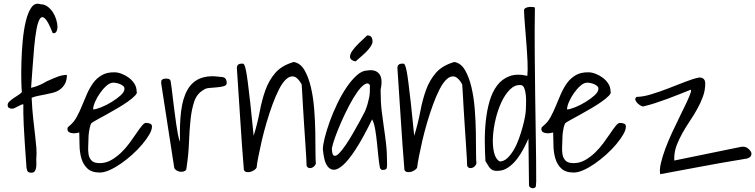

<svg xmlns="http://www.w3.org/2000/svg" viewBox="-20 -912 3996 1016"><path d="M102.5 -360.4Q98.6 -360.4 90.8 -356.9Q83 -353.5 74.7 -349.1Q66.4 -344.7 58.6 -340.8Q50.8 -336.9 44.9 -336.9Q35.2 -336.9 27.8 -340.8Q20.5 -344.7 20.5 -356.4Q20.5 -366.2 29.8 -375Q39.1 -383.8 51.8 -392.6Q64.5 -401.4 77.1 -409.2Q89.8 -417 95.7 -424.8Q93.8 -440.4 92.8 -483.4Q91.8 -526.4 93.3 -581.5Q94.7 -636.7 100.1 -695.3Q105.5 -753.9 116.7 -800.3Q127.9 -846.7 146.5 -873Q165 -899.4 194.3 -889.6Q214.8 -889.6 231.4 -877.4Q248 -865.2 259.8 -847.2Q271.5 -829.1 277.8 -807.6Q284.2 -786.1 284.2 -768.6Q284.2 -758.8 279.8 -747.6Q275.4 -736.3 263.7 -736.3H260.7Q259.8 -736.3 258.8 -737.3Q235.4 -796.9 219.2 -813Q203.1 -829.1 191.9 -813.5Q180.7 -797.9 173.3 -757.8Q166 -717.8 161.1 -665.5Q156.2 -613.3 152.3 -555.2Q148.4 -497.1 144.5 -447.3Q164.1 -452.1 177.2 -457Q190.4 -461.9 201.2 -467.3Q211.9 -472.7 220.7 -478Q229.5 -483.4 240.2 -487.3Q260.7 -497.1 285.6 -506.3Q310.5 -515.6 334 -515.6Q334 -487.3 323.7 -468.8Q313.5 -450.2 297.4 -438.5Q281.2 -426.8 260.7 -421.4Q240.2 -416 219.2 -412.1Q198.2 -408.2 179.7 -404.3Q161.1 -400.4 147.5 -394.5Q150.4 -331.1 155.8 -283.2Q161.1 -235.4 165.5 -198.2Q169.9 -161.1 172.4 -130.4Q174.8 -99.6 171.9 -69.3Q171.9 -62.5 172.4 -50.3Q172.9 -38.1 171.4 -26.4Q169.9 -14.6 164.1 -6.3Q158.2 2 145.5 2Q133.8 2 127.9 -3.4Q122.1 -8.8 120.1 -25.4Q114.3 -104.5 110.8 -159.7Q107.4 -214.8 105.5 -252.4Q103.5 -290 103.5 -311.5V-356.4Q103.5 -360.4 102.5 -360.4Z M399.4 -210.9Q394.5 -210 384.8 -208Q375 -206.1 364.3 -207Q353.5 -208 345.2 -212.9Q336.9 -217.8 336.9 -229.5Q336.9 -236.3 339.8 -239.3Q342.8 -242.2 349.6 -248Q371.1 -265.6 386.2 -293.5Q401.4 -321.3 414.1 -353Q426.8 -384.8 440.9 -416.5Q455.1 -448.2 473.6 -473.6Q492.2 -499 519.5 -514.6Q546.9 -530.3 586.9 -529.3Q603.5 -529.3 624 -521.5Q644.5 -513.7 662.1 -500.5Q679.7 -487.3 691.4 -468.8Q703.1 -450.2 703.1 -427.7Q708 -419.9 693.8 -405.3Q679.7 -390.6 655.3 -373.5Q630.9 -356.4 600.1 -338.4Q569.3 -320.3 541 -304.7Q512.7 -289.1 491.2 -277.3Q469.7 -265.6 462.9 -259.8Q458 -250 455.1 -237.3Q452.1 -224.6 450.7 -213.4Q449.2 -202.1 448.7 -192.9Q448.2 -183.6 448.2 -178.7Q448.2 -160.2 446.8 -137.7Q445.3 -115.2 448.7 -95.2Q452.1 -75.2 464.8 -62Q477.5 -48.8 507.8 -48.8Q540 -48.8 568.4 -64.9Q596.7 -81.1 621.1 -104.5Q645.5 -127.9 665.5 -155.3Q685.5 -182.6 701.7 -206.5Q717.8 -230.5 730.5 -246.1Q743.2 -261.7 752 -261.7Q761.7 -261.7 772.9 -258.3Q784.2 -254.9 784.2 -242.2Q784.2 -224.6 770 -200.2Q755.9 -175.8 732.9 -148.4Q710 -121.1 680.2 -94.2Q650.4 -67.4 620.1 -46.4Q589.8 -25.4 560.5 -12.2Q531.2 1 508.8 1Q464.8 1 442.4 -20.5Q419.9 -42 410.6 -74.2Q401.4 -106.4 400.9 -143.1Q400.4 -179.7 399.4 -210.9ZM579.1 -474.6Q562.5 -474.6 543.9 -458.5Q525.4 -442.4 509.3 -419.4Q493.2 -396.5 482.9 -372.6Q472.7 -348.6 472.7 -333Q487.3 -333 515.1 -344.2Q543 -355.5 570.3 -372.1Q597.7 -388.7 618.2 -407.2Q638.7 -425.8 638.7 -442.4Q638.7 -451.2 631.8 -457Q625 -462.9 615.7 -466.8Q606.4 -470.7 596.7 -472.7Q586.9 -474.6 579.1 -474.6Z M833 -470.7V-478.5Q833 -488.3 840.3 -492.2Q847.7 -496.1 857.4 -496.1Q865.2 -496.1 872.1 -494.6Q878.9 -493.2 882.8 -483.4Q885.7 -468.8 888.7 -442.9Q891.6 -417 895.5 -385.7Q899.4 -354.5 903.8 -319.8Q908.2 -285.2 912.6 -254.4Q917 -223.6 921.9 -199.2Q926.8 -174.8 932.6 -162.1Q929.7 -255.9 938.5 -324.7Q947.3 -393.6 972.2 -437Q997.1 -480.5 1040.5 -497.6Q1084 -514.6 1149.4 -504.9Q1179.7 -504.9 1179.7 -472.7Q1179.7 -460 1163.1 -455.6Q1146.5 -451.2 1126 -449.7Q1105.5 -448.2 1085.9 -446.3Q1066.4 -444.3 1057.6 -436.5Q1022.5 -417 1008.3 -376Q994.1 -335 988.3 -279.3Q982.4 -223.6 980 -157.7Q977.5 -91.8 966.8 -22.5Q966.8 -12.7 959 -7.8Q951.2 -2.9 939.9 -2.9Q928.7 -2.9 918.5 -7.8Q908.2 -12.7 902.3 -22.5Z M1270.5 -12.7Q1259.8 -144.5 1251.5 -276.9Q1243.2 -409.2 1233.4 -551.8Q1233.4 -575.2 1258.8 -575.2H1266.6Q1269.5 -575.2 1273.4 -567.4Q1277.3 -559.6 1281.7 -538.6Q1286.1 -517.6 1291.5 -475.1Q1296.9 -432.6 1304.7 -364.3Q1312.5 -295.9 1322.3 -193.4Q1342.8 -259.8 1354.5 -322.3Q1366.2 -384.8 1384.8 -436Q1403.3 -487.3 1437 -526.4Q1470.7 -565.4 1534.2 -584Q1569.3 -578.1 1590.8 -541.5Q1612.3 -504.9 1625 -451.2Q1637.7 -397.5 1642.6 -334.5Q1647.5 -271.5 1648.4 -213.9Q1649.4 -156.2 1649.4 -110.8Q1649.4 -65.4 1651.4 -45.9Q1648.4 -38.1 1642.6 -32.2Q1636.7 -26.4 1629.4 -23.9Q1622.1 -21.5 1615.2 -22.9Q1608.4 -24.4 1602.5 -33.2Q1602.5 -43.9 1600.6 -77.1Q1598.6 -110.4 1595.7 -154.8Q1592.8 -199.2 1589.4 -249.5Q1585.9 -299.8 1583.5 -344.2Q1581.1 -388.7 1579.1 -421.9Q1577.1 -455.1 1576.2 -465.8Q1555.7 -502 1535.6 -506.8Q1515.6 -511.7 1495.6 -494.1Q1475.6 -476.6 1457 -440.4Q1438.5 -404.3 1421.9 -358.9Q1405.3 -313.5 1390.6 -263.7Q1376 -213.9 1365.2 -167.5Q1354.5 -121.1 1347.2 -83.5Q1339.8 -45.9 1337.9 -25.4Q1335 -18.6 1325.7 -12.2Q1316.4 -5.9 1306.2 -2.9Q1295.9 0 1285.6 -1.5Q1275.4 -2.9 1270.5 -12.7Z M1990.2 -25.4Q1985.4 -50.8 1981.9 -86.4Q1978.5 -122.1 1974.6 -158.7Q1970.7 -195.3 1965.3 -227.5Q1960 -259.8 1949.2 -280.3Q1899.4 -178.7 1861.3 -120.6Q1823.2 -62.5 1794.4 -37.6Q1765.6 -12.7 1746.1 -13.7Q1726.6 -14.6 1713.9 -31.2Q1701.2 -47.9 1695.8 -73.7Q1690.4 -99.6 1688.5 -122.1Q1688.5 -143.6 1698.2 -182.6Q1708 -221.7 1724.6 -268.1Q1741.2 -314.5 1764.2 -362.3Q1787.1 -410.2 1813.5 -449.2Q1839.8 -488.3 1868.2 -513.7Q1896.5 -539.1 1924.8 -539.1Q1966.8 -545.9 1986.8 -521Q2006.8 -496.1 1994.1 -437.5Q1994.1 -373 1999.5 -327.1Q2004.9 -281.2 2011.2 -239.3Q2017.6 -197.3 2022.9 -151.4Q2028.3 -105.5 2028.3 -41Q2028.3 -29.3 2025.9 -21Q2023.4 -12.7 2002 -12.7Q1999 -12.7 1994.6 -17.6Q1990.2 -22.5 1990.2 -25.4ZM1937.5 -461.9Q1926.8 -477.5 1908.2 -464.8Q1889.6 -452.1 1869.1 -422.9Q1848.6 -393.6 1827.1 -352.5Q1805.7 -311.5 1787.1 -269.5Q1768.6 -227.5 1754.9 -189.9Q1741.2 -152.3 1736.3 -127.9Q1736.3 -92.8 1747.1 -88.4Q1757.8 -84 1773.4 -99.6Q1789.1 -115.2 1809.1 -144.5Q1829.1 -173.8 1848.1 -207Q1867.2 -240.2 1884.3 -271.5Q1901.4 -302.7 1911.1 -322.3Q1919.9 -342.8 1924.8 -360.4Q1929.7 -377.9 1933.1 -394Q1936.5 -410.2 1937 -426.8Q1937.5 -443.4 1937.5 -461.9ZM1861.3 -586.9Q1835 -592.8 1832.5 -607.4Q1830.1 -622.1 1842.8 -641.1Q1855.5 -660.2 1877.9 -682.1Q1900.4 -704.1 1922.9 -724.6Q1939.5 -724.6 1945.3 -715.8Q1951.2 -707 1951.2 -695.3V-688.5Q1949.2 -676.8 1939.5 -663.1Q1929.7 -649.4 1916 -635.7Q1902.3 -622.1 1887.2 -609.4Q1872.1 -596.7 1861.3 -586.9Z M2120.1 -12.7Q2109.4 -144.5 2101.1 -276.9Q2092.8 -409.2 2083 -551.8Q2083 -575.2 2108.4 -575.2H2116.2Q2119.1 -575.2 2123 -567.4Q2127 -559.6 2131.3 -538.6Q2135.7 -517.6 2141.1 -475.1Q2146.5 -432.6 2154.3 -364.3Q2162.1 -295.9 2171.9 -193.4Q2192.4 -259.8 2204.1 -322.3Q2215.8 -384.8 2234.4 -436Q2252.9 -487.3 2286.6 -526.4Q2320.3 -565.4 2383.8 -584Q2418.9 -578.1 2440.4 -541.5Q2461.9 -504.9 2474.6 -451.2Q2487.3 -397.5 2492.2 -334.5Q2497.1 -271.5 2498 -213.9Q2499 -156.2 2499 -110.8Q2499 -65.4 2501 -45.9Q2498 -38.1 2492.2 -32.2Q2486.3 -26.4 2479 -23.9Q2471.7 -21.5 2464.8 -22.9Q2458 -24.4 2452.1 -33.2Q2452.1 -43.9 2450.2 -77.1Q2448.2 -110.4 2445.3 -154.8Q2442.4 -199.2 2439 -249.5Q2435.5 -299.8 2433.1 -344.2Q2430.7 -388.7 2428.7 -421.9Q2426.8 -455.1 2425.8 -465.8Q2405.3 -502 2385.3 -506.8Q2365.2 -511.7 2345.2 -494.1Q2325.2 -476.6 2306.6 -440.4Q2288.1 -404.3 2271.5 -358.9Q2254.9 -313.5 2240.2 -263.7Q2225.6 -213.9 2214.8 -167.5Q2204.1 -121.1 2196.8 -83.5Q2189.5 -45.9 2187.5 -25.4Q2184.6 -18.6 2175.3 -12.2Q2166 -5.9 2155.8 -2.9Q2145.5 0 2135.3 -1.5Q2125 -2.9 2120.1 -12.7Z M2776.4 -178.7Q2766.6 -156.2 2751.5 -127Q2736.3 -97.7 2716.3 -71.3Q2696.3 -44.9 2669.9 -26.4Q2643.6 -7.8 2611.3 -7.8Q2596.7 -7.8 2588.4 -11.2Q2580.1 -14.6 2573.7 -21.5Q2567.4 -28.3 2562 -38.1Q2556.6 -47.9 2548.8 -59.6Q2545.9 -107.4 2545.4 -162.6Q2544.9 -217.8 2550.8 -272.9Q2556.6 -328.1 2570.8 -377Q2585 -425.8 2610.8 -460Q2636.7 -494.1 2675.8 -508.8Q2714.8 -523.4 2770.5 -510.7Q2773.4 -538.1 2771.5 -584Q2769.5 -629.9 2765.6 -680.7Q2761.7 -731.4 2757.8 -778.8Q2753.9 -826.2 2752.9 -856.4Q2752.9 -865.2 2761.2 -869.6Q2769.5 -874 2779.3 -875Q2789.1 -876 2798.3 -875Q2807.6 -874 2810.5 -872.1Q2808.6 -752 2809.6 -636.2Q2810.5 -520.5 2812 -405.8Q2813.5 -291 2815.4 -177.7Q2817.4 -64.5 2817.4 48.8Q2817.4 59.6 2815.9 71.8Q2814.5 84 2798.8 84Q2793 84 2787.1 80.6Q2781.2 77.1 2779.3 70.3ZM2734.4 -461.9Q2704.1 -463.9 2678.2 -438Q2652.3 -412.1 2633.3 -371.1Q2614.3 -330.1 2602.5 -280.8Q2590.8 -231.4 2588.4 -186Q2585.9 -140.6 2594.2 -105.5Q2602.5 -70.3 2624 -57.6Q2645.5 -57.6 2664.1 -74.7Q2682.6 -91.8 2698.2 -118.2Q2713.9 -144.5 2725.6 -177.2Q2737.3 -210 2745.6 -240.2Q2753.9 -270.5 2758.3 -295.4Q2762.7 -320.3 2762.7 -333Q2762.7 -342.8 2763.7 -364.3Q2764.6 -385.7 2762.7 -407.2Q2760.7 -428.7 2754.4 -445.3Q2748 -461.9 2734.4 -461.9Z M2907.2 -210.9Q2902.3 -210 2892.6 -208Q2882.8 -206.1 2872.1 -207Q2861.3 -208 2853 -212.9Q2844.7 -217.8 2844.7 -229.5Q2844.7 -236.3 2847.7 -239.3Q2850.6 -242.2 2857.4 -248Q2878.9 -265.6 2894 -293.5Q2909.2 -321.3 2921.9 -353Q2934.6 -384.8 2948.7 -416.5Q2962.9 -448.2 2981.4 -473.6Q3000 -499 3027.3 -514.6Q3054.7 -530.3 3094.7 -529.3Q3111.3 -529.3 3131.8 -521.5Q3152.3 -513.7 3169.9 -500.5Q3187.5 -487.3 3199.2 -468.8Q3210.9 -450.2 3210.9 -427.7Q3215.8 -419.9 3201.7 -405.3Q3187.5 -390.6 3163.1 -373.5Q3138.7 -356.4 3107.9 -338.4Q3077.1 -320.3 3048.8 -304.7Q3020.5 -289.1 2999 -277.3Q2977.5 -265.6 2970.7 -259.8Q2965.8 -250 2962.9 -237.3Q2960 -224.6 2958.5 -213.4Q2957 -202.1 2956.5 -192.9Q2956.1 -183.6 2956.1 -178.7Q2956.1 -160.2 2954.6 -137.7Q2953.1 -115.2 2956.5 -95.2Q2960 -75.2 2972.7 -62Q2985.4 -48.8 3015.6 -48.8Q3047.9 -48.8 3076.2 -64.9Q3104.5 -81.1 3128.9 -104.5Q3153.3 -127.9 3173.3 -155.3Q3193.4 -182.6 3209.5 -206.5Q3225.6 -230.5 3238.3 -246.1Q3251 -261.7 3259.8 -261.7Q3269.5 -261.7 3280.8 -258.3Q3292 -254.9 3292 -242.2Q3292 -224.6 3277.8 -200.2Q3263.7 -175.8 3240.7 -148.4Q3217.8 -121.1 3188 -94.2Q3158.2 -67.4 3127.9 -46.4Q3097.7 -25.4 3068.4 -12.2Q3039.1 1 3016.6 1Q2972.7 1 2950.2 -20.5Q2927.7 -42 2918.5 -74.2Q2909.2 -106.4 2908.7 -143.1Q2908.2 -179.7 2907.2 -210.9ZM3086.9 -474.6Q3070.3 -474.6 3051.8 -458.5Q3033.2 -442.4 3017.1 -419.4Q3001 -396.5 2990.7 -372.6Q2980.5 -348.6 2980.5 -333Q2995.1 -333 3022.9 -344.2Q3050.8 -355.5 3078.1 -372.1Q3105.5 -388.7 3126 -407.2Q3146.5 -425.8 3146.5 -442.4Q3146.5 -451.2 3139.6 -457Q3132.8 -462.9 3123.5 -466.8Q3114.3 -470.7 3104.5 -472.7Q3094.7 -474.6 3086.9 -474.6Z M3473.6 9.8Q3468.8 -12.7 3477.1 -48.3Q3485.4 -84 3501 -126Q3516.6 -168 3537.6 -212.9Q3558.6 -257.8 3578.6 -298.3Q3598.6 -338.9 3614.3 -372.1Q3629.9 -405.3 3635.7 -424.8Q3635.7 -425.8 3636.2 -427.2Q3636.7 -428.7 3636.7 -430.7Q3636.7 -432.6 3636.2 -434.6Q3635.7 -436.5 3635.7 -437.5Q3608.4 -426.8 3575.7 -413.6Q3543 -400.4 3509.8 -388.2Q3476.6 -376 3444.8 -365.7Q3413.1 -355.5 3386.7 -349.6Q3382.8 -346.7 3373 -351.6Q3363.3 -356.4 3354.5 -364.7Q3345.7 -373 3342.3 -382.3Q3338.9 -391.6 3348.6 -399.4Q3380.9 -399.4 3424.8 -412.6Q3468.8 -425.8 3514.2 -443.4Q3559.6 -460.9 3603 -478Q3646.5 -495.1 3679.7 -502Q3711.9 -502 3711.9 -469.7Q3711.9 -434.6 3699.7 -400.9Q3687.5 -367.2 3669.4 -335Q3651.4 -302.7 3630.4 -271.5Q3609.4 -240.2 3591.3 -208Q3573.2 -175.8 3560.5 -142.6Q3547.9 -109.4 3547.9 -74.2V-62.5L3905.3 -135.7H3912.1Q3925.8 -135.7 3937 -127.4Q3948.2 -119.1 3953.6 -108.9Q3959 -98.6 3954.1 -87.9Q3949.2 -77.1 3929.7 -72.3Q3925.8 -72.3 3921.4 -71.3Q3917 -70.3 3902.8 -67.9Q3888.7 -65.4 3861.3 -61Q3834 -56.6 3784.7 -47.9Q3735.4 -39.1 3659.7 -24.9Q3584 -10.7 3473.6 9.8Z"/></svg>

Font: Shadows Into Light
Style: Regular
Weight: 400
Designer: Kimberly Geswein
Foundry: Kimberly Geswein
Version: Version 001.000